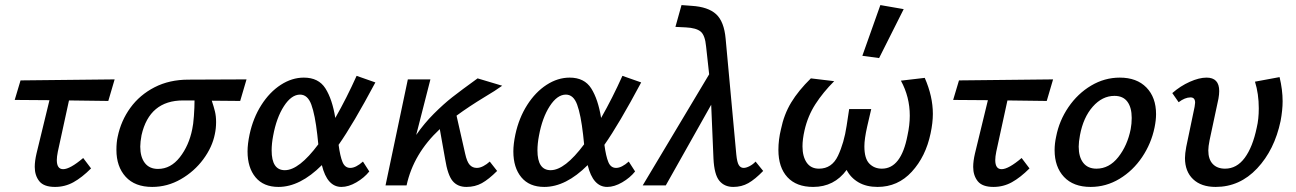

<svg xmlns="http://www.w3.org/2000/svg" viewBox="-20 -731 5111 757"><path d="M208 -133Q204 -113 204 -100Q204 -64 229 -64Q256 -64 308 -108L339 -67Q303 -31 269.5 -12.5Q236 6 197 6Q153 6 135 -16.5Q117 -39 117 -73Q117 -96 124 -126L175 -336L38 -337L61 -414L432 -418L407 -333L252 -335Z M927 -333 815 -334Q823 -310 827.5 -291.5Q832 -273 832 -250Q832 -225 827 -202Q817 -151 781.5 -103Q746 -55 693 -24.5Q640 6 580 6Q512 6 475.5 -34Q439 -74 439 -140Q439 -170 444 -192Q457 -255 494 -306Q531 -357 589.5 -387Q648 -417 723 -417L952 -418ZM747 -335H702Q569 -335 538 -198Q533 -171 533 -153Q533 -112 551 -88.5Q569 -65 603 -65Q653 -65 689 -111Q725 -157 738 -222Q742 -239 744.5 -273.5Q747 -308 747 -335Z M1411 -94 1436 -55Q1416 -30 1385 -12Q1354 6 1326 6Q1270 6 1249 -80Q1163 6 1078 6Q1019 6 987.5 -32Q956 -70 956 -134Q956 -163 964 -201Q978 -266 1010.5 -317Q1043 -368 1087 -396.5Q1131 -425 1178 -425Q1236 -425 1263 -382.5Q1290 -340 1302 -266Q1347 -345 1386 -432L1460 -406Q1372 -241 1315 -160Q1321 -115 1330.5 -92Q1340 -69 1361 -69Q1383 -69 1411 -94ZM1235 -162 1231 -200Q1222 -279 1207.5 -318.5Q1193 -358 1163 -358Q1129 -358 1099.5 -312.5Q1070 -267 1057 -196Q1051 -165 1051 -138Q1051 -60 1103 -60Q1159 -60 1235 -162Z M1911 -94 1940 -57Q1907 -24 1880 -9Q1853 6 1819 6Q1784 6 1764.5 -17.5Q1745 -41 1735 -104L1714 -222Q1610 -125 1583 0H1500L1588 -418H1677L1621 -199Q1652 -244 1690.5 -282.5Q1729 -321 1763.5 -348Q1798 -375 1863 -422L1960 -393Q1934 -374 1890 -348Q1829 -311 1780 -275L1814 -125Q1821 -93 1832 -81Q1843 -69 1860 -69Q1872 -69 1885.5 -76Q1899 -83 1911 -94Z M2459 -94 2484 -55Q2464 -30 2433 -12Q2402 6 2374 6Q2318 6 2297 -80Q2211 6 2126 6Q2067 6 2035.5 -32Q2004 -70 2004 -134Q2004 -163 2012 -201Q2026 -266 2058.5 -317Q2091 -368 2135 -396.5Q2179 -425 2226 -425Q2284 -425 2311 -382.5Q2338 -340 2350 -266Q2395 -345 2434 -432L2508 -406Q2420 -241 2363 -160Q2369 -115 2378.5 -92Q2388 -69 2409 -69Q2431 -69 2459 -94ZM2283 -162 2279 -200Q2270 -279 2255.5 -318.5Q2241 -358 2211 -358Q2177 -358 2147.5 -312.5Q2118 -267 2105 -196Q2099 -165 2099 -138Q2099 -60 2151 -60Q2207 -60 2283 -162Z M2989 -57Q2957 -24 2930.5 -9Q2904 6 2871 6Q2836 6 2816 -18.5Q2796 -43 2793 -106L2784 -318L2605 0H2514L2776 -438L2764 -547Q2760 -592 2742.5 -606.5Q2725 -621 2684 -623L2643 -625L2667 -711L2707 -708Q2772 -704 2803.5 -675Q2835 -646 2841 -578L2883 -122Q2886 -91 2893 -80Q2900 -69 2912 -69Q2922 -69 2935.5 -76Q2949 -83 2959 -94Z M3658 -282Q3658 -247 3649 -205Q3630 -114 3575 -54Q3520 6 3440 6Q3396 6 3365 -12Q3334 -30 3318 -61Q3269 6 3186 6Q3120 6 3084.5 -32.5Q3049 -71 3049 -140Q3049 -180 3059 -221Q3071 -280 3099.5 -327Q3128 -374 3177 -422L3269 -411Q3225 -367 3195 -320.5Q3165 -274 3152 -217Q3144 -182 3144 -154Q3144 -114 3160.5 -90Q3177 -66 3209 -66Q3260 -66 3284 -117Q3308 -168 3318 -235L3328 -301H3415L3399 -232Q3388 -183 3388 -154Q3388 -106 3407.5 -86Q3427 -66 3457 -66Q3533 -66 3558 -197Q3567 -238 3567 -275Q3567 -349 3532 -413L3626 -424Q3658 -351 3658 -282ZM3380 -511 3451 -711 3543 -695 3446 -502Z M3908 -133Q3904 -113 3904 -100Q3904 -64 3929 -64Q3956 -64 4008 -108L4039 -67Q4003 -31 3969.5 -12.5Q3936 6 3897 6Q3853 6 3835 -16.5Q3817 -39 3817 -73Q3817 -96 3824 -126L3875 -336L3738 -337L3761 -414L4132 -418L4107 -333L3952 -335Z M4138 -139Q4138 -165 4144 -192Q4156 -255 4192.5 -308.5Q4229 -362 4282 -393.5Q4335 -425 4395 -425Q4462 -425 4500 -386Q4538 -347 4538 -281Q4538 -257 4532 -228Q4519 -165 4483 -111.5Q4447 -58 4394 -26Q4341 6 4280 6Q4212 6 4175 -33.5Q4138 -73 4138 -139ZM4438 -222Q4442 -243 4442 -266Q4442 -307 4425 -330Q4408 -353 4374 -353Q4326 -353 4288.5 -310.5Q4251 -268 4238 -198Q4233 -171 4233 -153Q4233 -112 4251 -89Q4269 -66 4303 -66Q4353 -66 4389 -111.5Q4425 -157 4438 -222Z M4652 -108Q4652 -125 4657 -152L4690 -310Q4692 -322 4692 -326Q4692 -347 4674 -347Q4652 -347 4627 -328L4602 -364Q4634 -392 4671 -408.5Q4708 -425 4737 -425Q4787 -425 4787 -372Q4787 -359 4784 -342L4749 -178Q4744 -153 4744 -138Q4744 -103 4761.5 -84.5Q4779 -66 4810 -66Q4856 -66 4887.5 -108.5Q4919 -151 4935 -228Q4943 -261 4943 -304Q4943 -361 4928 -409L5025 -427Q5037 -377 5037 -332Q5037 -297 5029 -254Q5005 -140 4936.5 -67Q4868 6 4773 6Q4716 6 4684 -24.5Q4652 -55 4652 -108Z"/></svg>

Font: Ysabeau Semibold
Style: Italic
Weight: 600
Italic angle: -12°
Designer: Christian Thalmann (Catharsis Fonts)
Version: Version 0.003